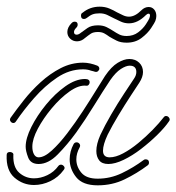

<svg xmlns="http://www.w3.org/2000/svg" viewBox="-40 -551 529 576"><path d="M76 -59Q52 -59 44.5 -78.5Q37 -98 37 -111Q37 -136 54 -170Q71 -204 98 -237Q125 -270 156 -292Q187 -314 215 -314Q229 -314 229 -304Q229 -300 226 -296.5Q223 -293 218 -294Q196 -296 168.5 -276.5Q141 -257 115.5 -226.5Q90 -196 73.5 -165Q57 -134 57 -111Q57 -97 62 -88Q67 -79 76 -79Q93 -79 115.5 -99.5Q138 -120 162 -151.5Q186 -183 208.5 -217.5Q231 -252 248.5 -280.5Q266 -309 275 -323Q294 -351 313 -362.5Q332 -374 348 -374Q366 -374 377.5 -363Q389 -352 389 -335Q389 -320 378 -303Q370 -291 352 -263.5Q334 -236 315 -204.5Q296 -173 283 -147Q269 -117 269 -99Q269 -79 289 -79Q307 -79 329.5 -91Q352 -103 375 -122Q398 -141 418 -161.5Q438 -182 451 -199Q454 -203 458 -203Q464 -203 467.5 -197.5Q471 -192 467 -187Q454 -168 431.5 -146Q409 -124 383 -104Q357 -84 331 -71.5Q305 -59 285 -59Q266 -59 257.5 -70Q249 -81 249 -98Q249 -119 261 -146Q274 -174 293.5 -207.5Q313 -241 332.5 -270.5Q352 -300 362 -315Q369 -325 369 -335Q369 -354 349 -354Q338 -354 322.5 -344Q307 -334 291 -311Q269 -278 242.5 -235Q216 -192 189 -154Q162 -117 133.5 -88Q105 -59 76 -59ZM0 -182Q-5 -182 -8.5 -187Q-12 -192 -8 -198Q9 -222 31.5 -250.5Q54 -279 82 -304.5Q110 -330 142 -346.5Q174 -363 209 -363Q220 -363 231 -360.5Q242 -358 252 -354Q258 -351 258 -345Q258 -341 254 -337.5Q250 -334 244 -336Q244 -336 241 -337Q238 -338 233 -339Q228 -341 222 -342Q216 -343 209 -343Q168 -343 131 -318Q94 -293 62.5 -257Q31 -221 8 -187Q5 -182 0 -182ZM253 5Q208 5 188.5 -19.5Q169 -44 169 -73Q169 -97 181 -119Q184 -124 190 -124Q195 -124 198.5 -119.5Q202 -115 199 -109Q189 -91 189 -73Q189 -51 204 -33Q219 -15 253 -15Q291 -15 325.5 -31.5Q360 -48 391 -71Q393 -73 397 -73Q407 -73 407 -63Q407 -58 403 -55Q371 -31 334 -13Q297 5 253 5ZM62 4Q29 4 3.5 -18Q-22 -40 -20 -86Q-20 -95 -10 -95Q-6 -95 -2.5 -92.5Q1 -90 0 -85Q-1 -49 18 -32.5Q37 -16 62 -16Q82 -16 102 -25.5Q122 -35 135 -53Q138 -57 143 -57Q148 -57 152 -52Q156 -47 151 -41Q135 -19 111 -7.5Q87 4 62 4ZM340 -423Q322 -423 310 -429Q298 -435 288 -441Q280 -447 272.5 -451Q265 -455 254 -455Q240 -455 232.5 -450Q225 -445 215 -437Q204 -427 191 -427Q179 -427 170.5 -435Q162 -443 162 -455Q162 -469 175 -482Q179 -486 184 -486Q193 -486 193 -477Q193 -472 189 -468Q182 -461 182 -455Q182 -447 190 -447Q196 -447 203 -453Q211 -459 222.5 -467Q234 -475 254 -475Q269 -475 280 -469.5Q291 -464 300 -458Q309 -452 318 -447.5Q327 -443 340 -443Q360 -443 374.5 -454Q389 -465 397.5 -478Q406 -491 408 -496Q410 -502 410 -504Q410 -510 406 -510Q402 -510 398 -506Q373 -481 347 -481Q334 -481 323 -486Q312 -491 302 -496Q291 -502 281 -506.5Q271 -511 259 -511Q246 -511 238 -508Q230 -505 220 -497Q216 -494 212 -494Q203 -494 203 -504Q203 -511 208 -513Q230 -531 259 -531Q275 -531 288 -525.5Q301 -520 311 -514Q321 -509 329.5 -505Q338 -501 347 -501Q365 -501 384 -520Q394 -530 406 -530Q416 -530 422.5 -522.5Q429 -515 429 -503Q429 -496 426 -488Q424 -483 413.5 -467Q403 -451 384.5 -437Q366 -423 340 -423Z"/></svg>

Font: Neonderthaw
Style: Regular
Weight: 400
Designer: Robert E. Leuschke
Foundry: Robert E. Leuschke
Version: Version 1.010; ttfautohint (v1.8.3)